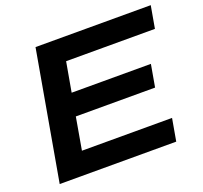

<svg xmlns="http://www.w3.org/2000/svg" viewBox="-120 -825 1016 963"><g transform="rotate(-20 388.5 -343.5)"><path d="M41 0 162 -687H777L756 -568H282L254 -410H677L656 -291H233L203 -119H684L663 0Z"/></g></svg>

Font: Archivo SemiExpanded SemiBold
Style: Italic
Weight: 600
Width: 6
Italic angle: -10°
Designer: Hector Gatti
Foundry: Omnibus-Type
Version: Version 2.001